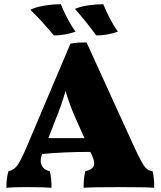

<svg xmlns="http://www.w3.org/2000/svg" viewBox="-20 -882 757 905"><path d="M707 3Q667 0 550 0Q412 0 374 3Q374 -43 382 -75Q404 -80 414 -89Q424 -98 424 -112Q424 -126 413 -151L406 -166Q275 -166 179 -156L177 -152Q172 -139 172 -126Q172 -107 182.5 -93Q193 -79 215 -75Q223 -41 223 3Q189 0 106 0Q40 0 10 3Q10 -44 20 -75Q44 -80 59.5 -99.5Q75 -119 100 -176L312 -676Q330 -680 348.5 -681Q367 -682 388 -682L610 -195Q634 -143 648 -118.5Q662 -94 672.5 -85.5Q683 -77 699 -75Q707 -48 707 3ZM378 -231 340 -316Q307 -389 289 -454Q271 -389 241 -316L208 -231ZM123 -836Q150 -849 189 -855.5Q228 -862 267 -862Q278 -833 297 -796.5Q316 -760 336 -733Q287 -715 234 -715Q173 -788 123 -836ZM333 -840Q358 -851 394.5 -856.5Q431 -862 467 -862Q478 -833 497 -796.5Q516 -760 536 -733Q487 -715 434 -715Q375 -794 333 -840Z"/></svg>

Font: Vollkorn SC Black
Style: Regular
Weight: 900
Designer: Friedrich Althausen
Foundry: Friedrich Althausen
Version: Version 4.015